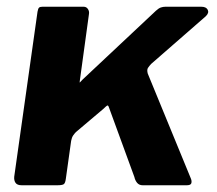

<svg xmlns="http://www.w3.org/2000/svg" viewBox="-20 -550 644 570"><path d="M546.8 -19.6Q549.8 -12.1 548 -6.1Q546.2 0 534.3 0H403.5Q393.1 0 387 -7.3Q381 -14.7 379 -24.4L303.5 -230.9Q301.1 -238.6 297.8 -236.4Q294.5 -234.3 287.7 -227.5L205.5 -158Q201.5 -154 197.2 -147.9Q193 -141.7 191.2 -131.8L175.5 -19.6Q173.8 -6.1 169.1 -3.1Q164.4 0 150 0H44.6Q31.2 0 26.2 -7.1Q21.2 -14.3 22.2 -25.3L91.4 -515.3Q93.1 -524.9 96 -527.4Q98.9 -530 106.1 -530H228.5Q236.4 -530 241 -523.2Q245.7 -516.4 244 -507.6L216.8 -309.2Q215.8 -303.8 217.5 -305.6Q219.2 -307.4 225.5 -314.1L442.9 -518.1Q451 -525.6 457.7 -527.8Q464.4 -530 470.9 -530H577.7Q592.1 -530 596.7 -520.9Q601.2 -511.7 591.1 -501.9L428.7 -360.2Q422.9 -354 419.2 -348.3Q415.6 -342.6 418.7 -331.4L546.8 -19.6Z"/></svg>

Font: Libre Franklin Thin
Style: Italic
Weight: 100
Italic angle: -8°
Designer: Pablo Impallari, Rodrigo Fuenzalida, Nhung Nguyen
Foundry: Impallari Type
Version: Version 3.000